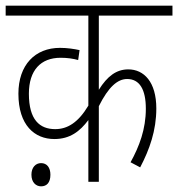

<svg xmlns="http://www.w3.org/2000/svg" viewBox="-20 -642 629 678"><path d="M589 -587V-622H0V-587H292V-269C256 -209 218 -186 175 -186C120 -186 82 -219 82 -311C82 -394 124 -438 194 -438C218 -438 238 -435 256 -430L261 -465C243 -469 218 -473 192 -473C104 -473 45 -413 45 -311C45 -200 102 -151 172 -151C227 -151 262 -178 292 -218V0H329V-267C363 -335 395 -363 429 -363C473 -363 495 -326 495 -258C495 -186 472 -125 441 -69L475 -51C508 -114 532 -181 532 -259C532 -353 488 -397 433 -397C391 -397 359 -373 329 -325V-587ZM91 -25C91 2 107 16 125 16C145 16 158 3 158 -25C158 -50 146 -66 125 -66C106 -66 91 -51 91 -25Z"/></svg>

Font: Noto Sans Devanagari UI Condensed ExtraLight
Style: Regular
Weight: 200
Width: 3
Designer: Jelle Bosma - Monotype Design Team
Foundry: Monotype Imaging Inc.
Version: Version 2.004